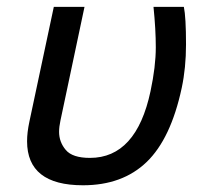

<svg xmlns="http://www.w3.org/2000/svg" viewBox="-20 -533 607 568"><path d="M225.6 15.1Q60.1 15.1 60.1 -115.2Q60.1 -141.1 66.9 -172.9L139.2 -512.7H230L158.7 -175.8Q154.8 -157.7 154.8 -143.1Q154.8 -112.8 174.6 -89.4Q194.3 -65.9 246.1 -65.9Q383.3 -65.9 425.3 -263.2Q440.9 -336.4 440.9 -393.1Q440.9 -445.8 434.1 -512.7H523.9Q530.3 -482.4 530.3 -401.4Q530.3 -332.5 517.6 -272.9Q485.4 -122.6 413.8 -53.7Q342.3 15.1 225.6 15.1Z"/></svg>

Font: Cadman
Style: Italic
Weight: 400
Italic angle: -12°
Designer: Paul James MIller
Foundry: High-Logic / Made with FontCreator
Version: Version 2.114;March 28, 2021;FontCreator 13.0.0.2683 64-bit